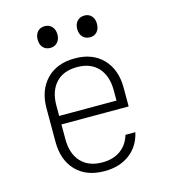

<svg xmlns="http://www.w3.org/2000/svg" viewBox="-113 -839 825 938"><g transform="rotate(-15 300.0 -370.0)"><path d="M495 -265H155V-190Q155 -117 193.5 -75.5Q232 -34 301 -34Q356 -34 393 -60.5Q430 -87 444 -135H494Q479 -67 428 -28.5Q377 10 301 10Q209 10 157 -44Q105 -98 105 -190V-360Q105 -451 157.5 -505.5Q210 -560 301 -560Q391 -560 443 -505.5Q495 -451 495 -360ZM155 -308H445V-360Q445 -433 407 -474.5Q369 -516 301 -516Q231 -516 193 -474.5Q155 -433 155 -360ZM150 -695Q150 -720 163.5 -735Q177 -750 200 -750Q222 -750 236 -735Q250 -720 250 -695Q250 -670 236 -655Q222 -640 200 -640Q177 -640 163.5 -655Q150 -670 150 -695ZM350 -695Q350 -720 364 -735Q378 -750 401 -750Q423 -750 436.5 -735Q450 -720 450 -695Q450 -670 436.5 -655Q423 -640 401 -640Q378 -640 364 -655Q350 -670 350 -695Z"/></g></svg>

Font: JetBrains Mono Extra Light
Style: Regular
Weight: 200
Monospace: yes
Designer: Philipp Nurullin, Konstantin Bulenkov
Foundry: JetBrains
Version: 2.002